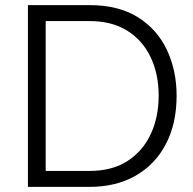

<svg xmlns="http://www.w3.org/2000/svg" viewBox="-20 -730 755 750"><path d="M89.1 0V-710H329.8Q443.2 -710 518.9 -662.5Q594.5 -615 632.2 -534.5Q669.9 -454 669.9 -356Q669.9 -248 628.3 -168Q586.8 -88 510.4 -44Q433.9 0 329.8 0ZM599.8 -356Q599.8 -441 568.2 -507Q536.7 -573 476.7 -610.3Q416.7 -647.7 329.8 -647.7H158.5V-62.3H329.8Q418 -62.3 478 -101Q538 -139.8 568.9 -206.4Q599.8 -273 599.8 -356Z"/></svg>

Font: Raleway Thin
Style: Regular
Weight: 100
Designer: Matt McInerney, Pablo Impallari, Rodrigo Fuenzalida
Foundry: Matt McInerney, Pablo Impallari, Rodrigo Fuenzalida
Version: Version 4.026